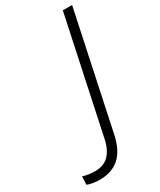

<svg xmlns="http://www.w3.org/2000/svg" viewBox="-386 -786 866 1041"><g transform="rotate(-30 47.0 -266.0)"><path d="M-84 182Q-107 182 -128.5 178.5Q-150 175 -163 169L-161 118Q-126 129 -84 129Q-30 129 2 96.5Q34 64 47 0L199 -714H257L104 7Q85 98 37.5 140Q-10 182 -84 182Z"/></g></svg>

Font: Noto Sans Light
Style: Italic
Weight: 300
Italic angle: -12°
Designer: Monotype Design Team
Foundry: Monotype Imaging Inc.
Version: Version 2.013; ttfautohint (v1.8.4.7-5d5b)